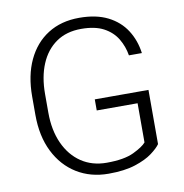

<svg xmlns="http://www.w3.org/2000/svg" viewBox="-81 -798 847 884"><g transform="rotate(-10 342.0 -356.0)"><path d="M603.5 -338.4V-85Q591.3 -67.4 561.5 -45.2Q531.7 -22.9 481.4 -6.6Q431.2 9.8 356.4 9.8Q272.5 9.8 208 -30Q143.6 -69.8 107.2 -142.8Q70.8 -215.8 70.8 -315.4V-401.4Q70.8 -499 104.5 -570.8Q138.2 -642.6 200 -681.6Q261.7 -720.7 346.7 -720.7Q425.8 -720.7 480 -693.4Q534.2 -666 564.7 -618.4Q595.2 -570.8 603 -510.7H542.5Q535.6 -553.2 513.9 -589.4Q492.2 -625.5 451.7 -647.2Q411.1 -668.9 346.7 -668.9Q277.8 -668.9 229.7 -635.5Q181.6 -602.1 156.5 -542.2Q131.3 -482.4 131.3 -402.3V-315.4Q131.3 -232.9 159.4 -171.1Q187.5 -109.4 238 -75.4Q288.6 -41.5 356.4 -41.5Q438 -41.5 483.2 -63.2Q528.3 -85 543.5 -103.5V-286.6H352.5V-338.4Z"/></g></svg>

Font: Vazirmatn UI FD ExtraLight
Style: Regular
Weight: 200
Designer: Saber Rastikerdar
Foundry: Saber Rastikerdar
Version: Version 33.003